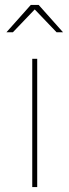

<svg xmlns="http://www.w3.org/2000/svg" viewBox="-20 -754 280 774"><path d="M234 -624H208L120 -716L32 -624H6L104 -734H136ZM110 -517H130V0H110Z"/></svg>

Font: TypoPRO Montserrat
Style: Regular
Weight: 250
Designer: Julieta Ulanovsky
Foundry: Julieta Ulanovsky
Version: Version 6.001